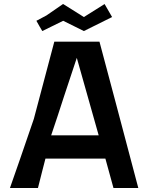

<svg xmlns="http://www.w3.org/2000/svg" viewBox="-20 -935 734 951"><path d="M395.5 -781.2C457 -811.5 503.9 -835 535.2 -850.6C518.6 -878.9 506.8 -900.4 498 -915C452.1 -886.7 418 -865.2 395.5 -850.6C349.6 -878.9 315.4 -900.4 293 -915H292C255.9 -890.6 228.5 -871.1 210 -858.4C187.5 -846.7 170.9 -837.9 160.2 -832C172.9 -809.6 182.6 -792 189.5 -781.2C235.4 -803.7 270.5 -821.3 293 -832C338.9 -809.6 373 -792 395.5 -781.2ZM542 -3.9H665C580.1 -326.2 515.6 -567.4 472.7 -728.5C373 -728.5 298.8 -728.5 249 -728.5C204.1 -557.6 169.9 -430.7 147.5 -345.7C95.7 -193.4 55.7 -79.1 29.3 -3.9H168C184.6 -68.4 196.3 -117.2 205.1 -149.4C336.9 -149.4 435.5 -149.4 502 -149.4C519.5 -85 533.2 -36.1 542 -3.9ZM233.4 -264.6C254.9 -328.1 276.4 -392.6 296.9 -457C318.4 -520.5 339.8 -585 360.4 -648.4C408.2 -477.5 444.3 -349.6 468.8 -264.6C364.3 -264.6 285.2 -264.6 233.4 -264.6Z"/></svg>

Font: DropForged
Style: Regular
Weight: 400
Designer: Antoine
Version: Version 1.0